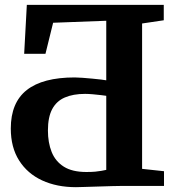

<svg xmlns="http://www.w3.org/2000/svg" viewBox="-20 -763 733 788"><path d="M291.5 5.2Q213.2 5.2 152.9 -22.6Q92.6 -50.5 58.5 -104.3Q24.3 -158.1 24.3 -235.6Q24.3 -341.9 90 -393.6Q155.7 -445.2 286.9 -445.2Q299.5 -445.2 318.8 -443.7Q338.1 -442.3 358.6 -440.3Q379.1 -438.3 395 -436.5Q411 -434.7 416.1 -433.4V-677.8L198 -669.6L166.6 -542.2H79.2L90.1 -743H652.1V-679.8L563.2 -666.6V-70L653.1 -60.3V0H484Q468.2 0 440.2 0.8Q412.1 1.6 381.3 2.6Q350.4 3.5 325.5 4.3Q300.6 5.2 291.5 5.2ZM334.5 -57.1Q356.5 -57.1 371.1 -58.5Q385.7 -59.9 396.3 -61.9Q406.9 -63.8 416.1 -65.8V-369.8Q410.4 -370.7 394.7 -372.6Q379 -374.6 360.8 -376.1Q342.5 -377.7 329.4 -377.7Q279.9 -377.7 245.8 -362.8Q211.7 -348 194.2 -315.1Q176.7 -282.2 176.7 -227.5Q176.7 -177.8 192 -139.3Q207.3 -100.9 241.9 -79Q276.5 -57.1 334.5 -57.1Z"/></svg>

Font: Merriweather Light
Style: Regular
Weight: 300
Designer: Eben Sorkin
Foundry: Eben Sorkin
Version: Version 2.100